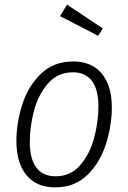

<svg xmlns="http://www.w3.org/2000/svg" viewBox="-20 -800 555 831"><path d="M51 -189Q51 -267 76 -346.5Q101 -426 156.5 -480Q212 -534 297 -534Q377 -534 420.5 -481.5Q464 -429 464 -335Q464 -258 439 -178Q414 -98 359 -43.5Q304 11 218 11Q138 11 94.5 -42Q51 -95 51 -189ZM406 -339Q406 -412 378 -449.5Q350 -487 296 -487Q229 -487 187 -438Q145 -389 127 -320Q109 -251 109 -185Q109 -112 137.5 -74.5Q166 -37 220 -37Q286 -37 327.5 -85.5Q369 -134 387.5 -203.5Q406 -273 406 -339ZM270 -780 425 -677 405 -645 240 -730Z"/></svg>

Font: Fira Sans Condensed Light
Style: Italic
Weight: 300
Width: 3
Italic angle: -8°
Designer: Carrois Corporate & Edenspiekermann AG
Foundry: Carrois Corporate GbR & Edenspiekermann AG
Version: Version 4.203